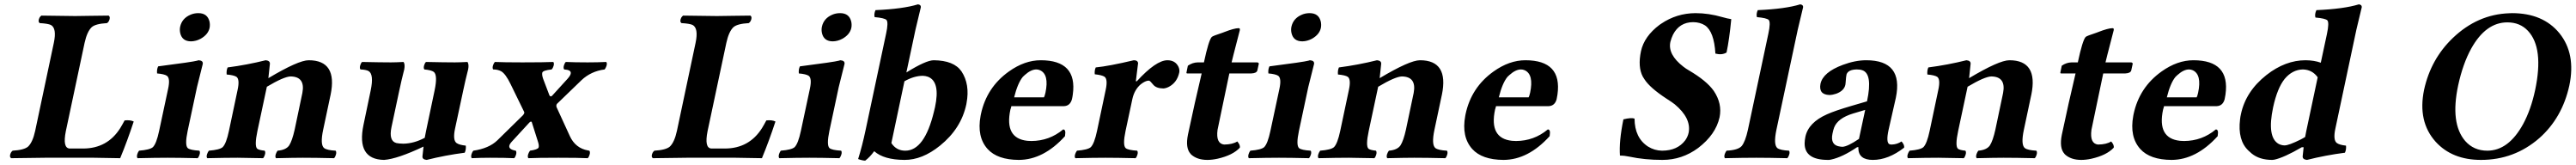

<svg xmlns="http://www.w3.org/2000/svg" viewBox="-20 -718 11729 751"><path d="M357.9 -42Q469.2 -42 527.8 -135.3Q537.6 -151.4 547.4 -169.9Q572.8 -172.9 588.9 -165Q560.1 -77.1 527.3 2Q526.4 2 408.2 0H184.6L30.8 2Q21 -4.9 29.3 -22.5Q33.2 -29.3 37.6 -32.2Q89.8 -35.2 107.9 -50.8Q128.9 -70.8 140.1 -122.1L225.1 -522.9Q239.3 -589.8 211.4 -604.5Q197.8 -610.8 161.1 -612.8Q151.4 -619.6 159.7 -637.2Q163.6 -644 168.5 -647Q169.4 -647 322.3 -645Q345.2 -645 393.1 -646Q440.4 -647 474.6 -647Q484.4 -640.1 476.1 -622.6Q472.2 -615.7 467.3 -612.8Q415 -609.9 397.5 -594.2Q376.5 -574.2 365.2 -522.9L279.8 -121.1Q264.2 -43 297.9 -42Z M834.5 -122.1Q820.8 -57.1 835 -43.9Q845.7 -34.7 887.7 -32.2Q894.5 -23.9 884.8 -4.4Q882.3 0 880.4 2Q794.4 0 743.7 0Q689.9 0 606.4 2Q599.6 -6.3 608.9 -25.4Q611.3 -29.8 613.3 -32.2Q662.6 -36.1 676.3 -48.3Q692.4 -64.5 704.6 -122.1L745.6 -314Q755.9 -361.3 740.2 -373Q728.5 -380.9 695.3 -383.8Q693.4 -401.9 700.2 -416Q856.9 -436 877.9 -441.9Q881.8 -442.9 884.3 -443.8Q905.8 -442.4 903.3 -426.8Q902.8 -425.3 877 -321.3ZM800.3 -596.2Q808.6 -634.3 847.2 -650.9Q863.8 -658.2 883.3 -658.2Q924.8 -658.2 934.1 -619.6Q937 -605.5 934.6 -591.8Q928.2 -561 893.6 -541.5Q872.6 -530.3 850.1 -529.8Q809.6 -529.8 800.8 -566.9Q797.4 -581.5 800.3 -596.2Z M1152.3 -122.1Q1137.7 -53.2 1151.4 -41Q1159.7 -34.7 1185.1 -32.2Q1191.9 -23.9 1182.6 -4.4Q1180.2 0 1178.2 2Q1091.8 0 1061.5 0Q1007.8 0 923.8 2Q917 -6.3 926.8 -25.4Q929.2 -29.8 931.2 -32.2Q980.5 -36.1 994.1 -48.3Q1010.3 -64.5 1022.5 -122.1L1062 -309.1Q1072.3 -356.4 1057.1 -368.2Q1045.4 -376 1012.2 -378.9Q1010.3 -397 1016.6 -411.1Q1104 -422.4 1189.9 -443.8Q1210.4 -441.9 1209 -426.8Q1209 -425.3 1202.1 -362.3Q1338.9 -443.8 1385.7 -443.8Q1518.1 -443.8 1485.4 -286.1Q1484.9 -284.7 1484.9 -284.2L1451.7 -127.9Q1437 -59.1 1456.1 -43.9Q1469.2 -34.2 1508.3 -32.2Q1515.1 -23.9 1505.9 -4.4Q1503.4 0 1501 2Q1415 0 1359.4 0Q1319.8 0 1236.8 2Q1230 -6.3 1239.7 -25.4Q1242.2 -29.8 1244.1 -32.2Q1282.2 -35.2 1296.9 -56.2Q1310.5 -77.6 1321.8 -127.9L1356.9 -294.9Q1371.1 -369.1 1303.2 -370.1Q1272.5 -369.1 1195.3 -323.2Q1195.3 -322.3 1194.8 -321.3Z M2052.2 -132.8Q2041 -80.1 2059.1 -66.9Q2071.8 -58.1 2101.1 -55.2Q2103 -37.1 2096.2 -22.9Q2008.8 -11.7 1922.9 9.8Q1902.3 7.8 1903.8 -6.8Q1903.8 -8.3 1908.7 -50.8Q1790 5.4 1729 9.8Q1602.1 7.8 1635.3 -149.9L1668 -306.2Q1683.6 -380.9 1657.7 -395Q1646 -400.9 1621.6 -401.9Q1614.7 -410.2 1624 -429.7Q1626.5 -434.1 1628.9 -436Q1714.8 -434.1 1760.3 -434.1Q1782.2 -434.1 1817.9 -436Q1825.2 -424.8 1820.8 -401.9Q1818.8 -393.6 1816.4 -384.3Q1810.1 -360.8 1798.8 -308.1Q1798.3 -306.6 1798.3 -306.2L1762.7 -139.2Q1749.5 -76.2 1785.2 -66.9Q1796.4 -64.5 1816.9 -64Q1865.7 -64.9 1914.1 -90.8Q1917 -107.4 1919.9 -120.6L1959 -306.2Q1973.6 -375.5 1955.6 -390.6Q1944.3 -398.9 1912.6 -401.9Q1905.8 -410.2 1915 -429.7Q1917.5 -434.1 1919.9 -436Q2005.9 -434.1 2051.3 -434.1Q2071.8 -434.1 2108.9 -436Q2116.2 -424.8 2111.8 -401.9Q2109.9 -393.6 2107.4 -384.3Q2101.1 -360.8 2089.8 -308.1Q2089.4 -306.6 2089.4 -306.2Z M2310.5 -73.2Q2282.2 -42.5 2323.2 -33.2Q2326.2 -32.7 2328.6 -32.2Q2335.4 -23.9 2326.2 -4.4Q2323.7 0 2321.3 2Q2281.2 0 2211.9 0Q2168.5 0 2128.4 2Q2121.6 -6.3 2130.9 -25.4Q2133.3 -29.8 2135.7 -32.2Q2206.5 -42.5 2244.6 -79.1L2360.8 -192.9Q2369.1 -202.1 2367.2 -208L2305.2 -335Q2282.2 -382.3 2262.2 -393.6Q2246.6 -401.9 2226.1 -401.9Q2219.2 -410.2 2229 -429.7Q2231.4 -434.1 2233.4 -436Q2273.4 -434.1 2358.9 -434.1Q2458 -434.1 2499.5 -436Q2506.3 -427.7 2497.1 -408.7Q2494.6 -404.3 2492.2 -401.9Q2454.1 -397.9 2449.7 -388.2Q2446.8 -378.4 2453.1 -359.9L2481.9 -284.2Q2486.8 -275.4 2494.1 -282.2L2564 -358.9Q2594.7 -392.6 2564 -399.9Q2557.1 -401.4 2549.3 -401.9Q2542.5 -410.2 2551.8 -429.7Q2554.2 -434.1 2556.6 -436Q2596.7 -434.1 2656.2 -434.1Q2700.7 -434.1 2740.7 -436Q2747.6 -427.7 2737.8 -408.7Q2735.4 -404.3 2733.4 -401.9Q2671.4 -394 2627.9 -353L2516.1 -245.1Q2511.7 -238.3 2514.6 -230L2574.7 -99.1Q2600.1 -43.5 2657.7 -33.2Q2661.1 -32.7 2663.6 -32.2Q2670.4 -23.9 2661.1 -4.4Q2658.7 0 2656.2 2Q2616.2 0 2522.9 0Q2427.7 0 2386.2 2Q2379.4 -6.3 2389.2 -25.4Q2391.6 -29.8 2393.6 -32.2Q2428.2 -37.1 2432.6 -46.4Q2435.5 -55.2 2430.2 -71.8L2401.4 -162.6Q2397.9 -167.5 2390.6 -160.2Z M3280.3 -42Q3391.6 -42 3450.2 -135.3Q3460 -151.4 3469.7 -169.9Q3495.1 -172.9 3511.2 -165Q3482.4 -77.1 3449.7 2Q3448.7 2 3330.6 0H3106.9L2953.1 2Q2943.4 -4.9 2951.7 -22.5Q2955.6 -29.3 2960 -32.2Q3012.2 -35.2 3030.3 -50.8Q3051.3 -70.8 3062.5 -122.1L3147.5 -522.9Q3161.6 -589.8 3133.8 -604.5Q3120.1 -610.8 3083.5 -612.8Q3073.7 -619.6 3082 -637.2Q3085.9 -644 3090.8 -647Q3091.8 -647 3244.6 -645Q3267.6 -645 3315.4 -646Q3362.8 -647 3397 -647Q3406.7 -640.1 3398.4 -622.6Q3394.5 -615.7 3389.6 -612.8Q3337.4 -609.9 3319.8 -594.2Q3298.8 -574.2 3287.6 -522.9L3202.1 -121.1Q3186.5 -43 3220.2 -42Z M3756.8 -122.1Q3743.2 -57.1 3757.3 -43.9Q3768.1 -34.7 3810.1 -32.2Q3816.9 -23.9 3807.1 -4.4Q3804.7 0 3802.7 2Q3716.8 0 3666 0Q3612.3 0 3528.8 2Q3522 -6.3 3531.2 -25.4Q3533.7 -29.8 3535.6 -32.2Q3585 -36.1 3598.6 -48.3Q3614.7 -64.5 3627 -122.1L3668 -314Q3678.2 -361.3 3662.6 -373Q3650.9 -380.9 3617.7 -383.8Q3615.7 -401.9 3622.6 -416Q3779.3 -436 3800.3 -441.9Q3804.2 -442.9 3806.6 -443.8Q3828.1 -442.4 3825.7 -426.8Q3825.2 -425.3 3799.3 -321.3ZM3722.7 -596.2Q3731 -634.3 3769.5 -650.9Q3786.1 -658.2 3805.7 -658.2Q3847.2 -658.2 3856.4 -619.6Q3859.4 -605.5 3856.9 -591.8Q3850.6 -561 3815.9 -541.5Q3794.9 -530.3 3772.5 -529.8Q3731.9 -529.8 3723.1 -566.9Q3719.7 -581.5 3722.7 -596.2Z M3921.9 -127 4015.1 -564.9Q4026.4 -616.7 4016.6 -627.4Q4007.3 -636.2 3962.9 -640.1Q3959 -654.3 3966.8 -671.9Q4091.8 -677.2 4160.2 -698.2Q4174.3 -696.3 4173.3 -685.1Q4172.9 -683.1 4148.9 -583L4107.4 -388.2Q4196.3 -443.4 4231.9 -443.8Q4324.2 -442.9 4358.4 -393.1Q4397.5 -334 4381.3 -248.5Q4380.9 -245.1 4380.4 -243.2Q4356.9 -132.8 4260.7 -55.2Q4179.7 10.3 4098.6 9.8Q4004.9 9.3 3960.9 -29.8Q3940.9 -2.4 3919.9 13.2Q3906.2 12.7 3887.7 5.9Q3906.2 -52.7 3921.9 -127ZM4098.6 -348.1 4039.1 -66.9Q4061.5 -32.2 4102.5 -32.2Q4189.9 -32.2 4232.9 -209.5Q4235.4 -220.2 4237.8 -230Q4262.7 -346.7 4205.6 -368.7Q4194.3 -372.6 4182.1 -373Q4141.6 -372.6 4098.6 -348.1Z M4598.1 -274.9H4733.9Q4736.3 -277.8 4740.7 -295.9Q4758.3 -379.4 4715.8 -398.4Q4707.5 -401.9 4699.2 -401.9Q4674.8 -401.9 4646.5 -376.5Q4641.6 -371.6 4637.7 -368.2Q4614.3 -339.8 4598.1 -274.9ZM4821.3 -128.9Q4834.5 -128.9 4830.1 -102.1Q4829.6 -99.6 4829.6 -98.1Q4731.9 9.3 4619.6 9.8Q4521.5 9.3 4477.1 -40Q4427.7 -95.2 4445.3 -190.4Q4446.3 -194.8 4446.8 -198.2Q4472.7 -320.3 4574.2 -392.6Q4646 -443.8 4719.2 -443.8Q4887.2 -443.8 4865.2 -287.6Q4863.8 -276.4 4861.3 -266.1Q4853 -236.3 4825.7 -234.9H4585.4Q4585 -232.4 4584 -228.5Q4582 -222.2 4581.1 -219.2Q4553.2 -88.4 4658.2 -77.1Q4667 -76.2 4676.8 -76.2Q4758.8 -76.7 4821.3 -128.9Z M5136.7 -268.1 5105.5 -122.1Q5091.8 -57.1 5106 -43.9Q5116.7 -34.7 5158.2 -32.2Q5165 -23.9 5155.8 -4.4Q5153.3 0 5151.4 2Q5065.4 0 5014.6 0Q4960.9 0 4877 2Q4870.1 -6.3 4879.9 -25.4Q4882.3 -29.8 4884.3 -32.2Q4933.6 -36.1 4947.3 -48.3Q4963.4 -64.5 4975.6 -122.1L5015.1 -309.1Q5025.4 -357.4 5009.8 -368.7Q4998 -376.5 4965.3 -379.9Q4963.4 -397.5 4969.7 -411.1Q5029.8 -417 5143.1 -443.8Q5161.6 -443.8 5162.6 -429.7Q5162.6 -427.7 5162.1 -426.8Q5162.1 -425.8 5152.3 -348.1H5156.7Q5244.1 -443.4 5295.9 -443.8Q5331.5 -443.8 5346.2 -414.6Q5352.5 -400.9 5350.1 -388.2Q5340.3 -342.8 5302.7 -322.8Q5289.1 -315.9 5277.3 -315.4Q5245.6 -315.9 5231.9 -332Q5218.3 -348.6 5214.4 -350.1Q5211.4 -351.1 5210 -351.1Q5194.8 -350.1 5174.3 -334Q5146 -309.6 5136.7 -268.1Z M5434.6 -434.1H5462.4Q5483.9 -534.7 5498 -549.8Q5502.9 -554.7 5546.4 -568.8Q5552.2 -570.8 5555.7 -572.3Q5599.6 -589.4 5620.1 -589.8Q5627 -589.8 5626 -583Q5626 -581.5 5626 -581.1Q5625.5 -579.1 5596.7 -467.8L5588.4 -434.1H5705.6Q5711.9 -432.6 5712.4 -428.2L5705.6 -397Q5701.7 -384.8 5678.7 -383.8H5578.1Q5565.4 -325.2 5542.5 -213.9Q5528.8 -147.9 5524.4 -127Q5516.1 -64.5 5554.2 -60.1Q5592.8 -60.5 5614.3 -74.2Q5628.4 -58.1 5626 -45.9Q5593.8 -11.2 5524.4 4.4Q5499.5 9.8 5478 9.8Q5430.7 9.8 5403.3 -15.6Q5402.3 -17.1 5401.4 -18.1Q5377.4 -44.4 5389.6 -105Q5420.9 -252.9 5452.1 -383.8H5386.7Q5382.3 -383.8 5382.8 -387.7Q5383.3 -389.2 5383.3 -390.1L5389.2 -418.9Q5410.2 -433.6 5434.6 -434.1Z M5895 -122.1Q5881.3 -57.1 5895.5 -43.9Q5906.2 -34.7 5948.2 -32.2Q5955.1 -23.9 5945.3 -4.4Q5942.9 0 5940.9 2Q5855 0 5804.2 0Q5750.5 0 5667 2Q5660.2 -6.3 5669.4 -25.4Q5671.9 -29.8 5673.8 -32.2Q5723.1 -36.1 5736.8 -48.3Q5752.9 -64.5 5765.1 -122.1L5806.2 -314Q5816.4 -361.3 5800.8 -373Q5789.1 -380.9 5755.9 -383.8Q5753.9 -401.9 5760.7 -416Q5917.5 -436 5938.5 -441.9Q5942.4 -442.9 5944.8 -443.8Q5966.3 -442.4 5963.9 -426.8Q5963.4 -425.3 5937.5 -321.3ZM5860.8 -596.2Q5869.1 -634.3 5907.7 -650.9Q5924.3 -658.2 5943.8 -658.2Q5985.4 -658.2 5994.6 -619.6Q5997.6 -605.5 5995.1 -591.8Q5988.8 -561 5954.1 -541.5Q5933.1 -530.3 5910.6 -529.8Q5870.1 -529.8 5861.3 -566.9Q5857.9 -581.5 5860.8 -596.2Z M6212.9 -122.1Q6198.2 -53.2 6211.9 -41Q6220.2 -34.7 6245.6 -32.2Q6252.4 -23.9 6243.2 -4.4Q6240.7 0 6238.8 2Q6152.3 0 6122.1 0Q6068.4 0 5984.4 2Q5977.5 -6.3 5987.3 -25.4Q5989.7 -29.8 5991.7 -32.2Q6041 -36.1 6054.7 -48.3Q6070.8 -64.5 6083 -122.1L6122.6 -309.1Q6132.8 -356.4 6117.7 -368.2Q6106 -376 6072.8 -378.9Q6070.8 -397 6077.1 -411.1Q6164.6 -422.4 6250.5 -443.8Q6271 -441.9 6269.5 -426.8Q6269.5 -425.3 6262.7 -362.3Q6399.4 -443.8 6446.3 -443.8Q6578.6 -443.8 6545.9 -286.1Q6545.4 -284.7 6545.4 -284.2L6512.2 -127.9Q6497.6 -59.1 6516.6 -43.9Q6529.8 -34.2 6568.8 -32.2Q6575.7 -23.9 6566.4 -4.4Q6564 0 6561.5 2Q6475.6 0 6419.9 0Q6380.4 0 6297.4 2Q6290.5 -6.3 6300.3 -25.4Q6302.7 -29.8 6304.7 -32.2Q6342.8 -35.2 6357.4 -56.2Q6371.1 -77.6 6382.3 -127.9L6417.5 -294.9Q6431.6 -369.1 6363.8 -370.1Q6333 -369.1 6255.9 -323.2Q6255.9 -322.3 6255.4 -321.3Z M6805.2 -274.9H6940.9Q6943.4 -277.8 6947.8 -295.9Q6965.3 -379.4 6922.9 -398.4Q6914.6 -401.9 6906.2 -401.9Q6881.8 -401.9 6853.5 -376.5Q6848.6 -371.6 6844.7 -368.2Q6821.3 -339.8 6805.2 -274.9ZM7028.3 -128.9Q7041.5 -128.9 7037.1 -102.1Q7036.6 -99.6 7036.6 -98.1Q6939 9.3 6826.7 9.8Q6728.5 9.3 6684.1 -40Q6634.8 -95.2 6652.3 -190.4Q6653.3 -194.8 6653.8 -198.2Q6679.7 -320.3 6781.2 -392.6Q6853 -443.8 6926.3 -443.8Q7094.2 -443.8 7072.3 -287.6Q7070.8 -276.4 7068.4 -266.1Q7060.1 -236.3 7032.7 -234.9H6792.5Q6792 -232.4 6791 -228.5Q6789.1 -222.2 6788.1 -219.2Q6760.3 -88.4 6865.2 -77.1Q6874 -76.2 6883.8 -76.2Q6965.8 -76.7 7028.3 -128.9Z M7863.8 -630.9Q7855 -539.1 7842.3 -479Q7821.3 -466.3 7791.5 -474.1Q7785.6 -574.2 7744.1 -602.5Q7721.7 -616.7 7690.9 -617.2Q7627.9 -617.2 7598.6 -560.5Q7590.8 -544.4 7586.4 -526.9Q7574.2 -469.7 7645.5 -414.6Q7658.2 -404.8 7670.4 -397.9Q7751.5 -350.6 7784.2 -304.2Q7823.2 -246.1 7810.5 -184.1Q7793 -105.5 7712.9 -44.4Q7639.6 9.8 7550.3 9.8Q7468.8 9.8 7400.4 -4.9Q7377.9 -9.8 7356.9 -9.8Q7352.1 -74.7 7372.6 -174.8Q7408.7 -183.6 7423.3 -178.2Q7423.8 -90.3 7484.9 -50.8Q7514.2 -32.7 7548.3 -32.2Q7618.7 -32.2 7654.3 -79.6Q7666 -96.2 7669.9 -115.2Q7681.6 -180.7 7606.4 -243.2Q7596.2 -251.5 7568.8 -269Q7494.1 -317.9 7469.2 -356Q7464.8 -363.3 7460.9 -369.1Q7437.5 -413.6 7452.6 -484.9Q7467.3 -552.7 7537.1 -605Q7541 -607.9 7544.4 -609.9Q7614.7 -657.7 7700.7 -658.2Q7760.7 -658.2 7823.2 -640.1Q7846.7 -633.3 7863.8 -630.9Z M7939.5 -127 8032.7 -564.9Q8043.9 -616.7 8034.2 -627.4Q8024.9 -636.2 7980.5 -640.1Q7976.6 -654.3 7984.4 -671.9Q8109.4 -677.2 8177.7 -698.2Q8191.9 -696.3 8190.9 -685.1Q8190.4 -683.1 8166.5 -583L8069.3 -127Q8055.2 -59.6 8073.7 -43.9Q8086.9 -34.2 8126.5 -32.2Q8133.3 -23.9 8123.5 -4.4Q8121.1 0 8119.1 2Q8033.2 0 7977.5 0Q7918.9 0 7835 2Q7828.1 -6.3 7837.9 -25.4Q7840.3 -29.8 7842.3 -32.2Q7894.5 -34.7 7911.1 -53.2Q7927.7 -73.2 7939.5 -127Z M8442.9 -48.3 8436.5 -47.9Q8370.1 -2.9 8318.4 8.3Q8309.6 10.3 8304.2 9.8Q8197.3 9.8 8197.8 -65.9Q8198.2 -80.1 8201.2 -95.2Q8214.8 -160.2 8299.8 -197.8Q8336.9 -214.4 8410.2 -235.8L8481.9 -256.8Q8508.8 -382.3 8460.4 -398.4Q8450.7 -401.9 8435.5 -401.9Q8396.5 -401.4 8388.7 -379.4Q8386.7 -373.5 8384.3 -339.8Q8383.8 -335 8383.3 -332Q8377.4 -304.7 8341.8 -291.5Q8326.2 -286.1 8311 -285.6Q8260.7 -287.1 8270 -336.4Q8281.2 -389.2 8372.1 -422.9Q8428.2 -443.8 8478.5 -443.8Q8648.4 -443.8 8613.3 -273.4Q8612.8 -271.5 8612.8 -271L8580.1 -127Q8567.4 -68.4 8584.5 -61.5Q8588.9 -60.1 8593.8 -60.1Q8618.2 -60.5 8639.2 -74.2Q8653.3 -58.1 8650.9 -45.9Q8579.1 9.8 8508.3 9.8Q8442.4 9.8 8442.4 -44.9Q8442.9 -46.9 8442.9 -48.3ZM8473.6 -217.8 8418 -201.2Q8348.6 -180.2 8332 -137.2Q8328.1 -126.5 8324.7 -109.9Q8313.5 -56.2 8359.9 -50.8Q8364.7 -50.3 8369.6 -49.8Q8393.6 -50.8 8445.3 -85.9Z M8897 -122.1Q8882.3 -53.2 8896 -41Q8904.3 -34.7 8929.7 -32.2Q8936.5 -23.9 8927.2 -4.4Q8924.8 0 8922.9 2Q8836.4 0 8806.2 0Q8752.4 0 8668.5 2Q8661.6 -6.3 8671.4 -25.4Q8673.8 -29.8 8675.8 -32.2Q8725.1 -36.1 8738.8 -48.3Q8754.9 -64.5 8767.1 -122.1L8806.6 -309.1Q8816.9 -356.4 8801.8 -368.2Q8790 -376 8756.8 -378.9Q8754.9 -397 8761.2 -411.1Q8848.6 -422.4 8934.6 -443.8Q8955.1 -441.9 8953.6 -426.8Q8953.6 -425.3 8946.8 -362.3Q9083.5 -443.8 9130.4 -443.8Q9262.7 -443.8 9230 -286.1Q9229.5 -284.7 9229.5 -284.2L9196.3 -127.9Q9181.6 -59.1 9200.7 -43.9Q9213.9 -34.2 9252.9 -32.2Q9259.8 -23.9 9250.5 -4.4Q9248 0 9245.6 2Q9159.7 0 9104 0Q9064.5 0 8981.4 2Q8974.6 -6.3 8984.4 -25.4Q8986.8 -29.8 8988.8 -32.2Q9026.9 -35.2 9041.5 -56.2Q9055.2 -77.6 9066.4 -127.9L9101.6 -294.9Q9115.7 -369.1 9047.9 -370.1Q9017.1 -369.1 8939.9 -323.2Q8939.9 -322.3 8939.5 -321.3Z M9414.1 -434.1H9441.9Q9463.4 -534.7 9477.5 -549.8Q9482.4 -554.7 9525.9 -568.8Q9531.7 -570.8 9535.2 -572.3Q9579.1 -589.4 9599.6 -589.8Q9606.4 -589.8 9605.5 -583Q9605.5 -581.5 9605.5 -581.1Q9605 -579.1 9576.2 -467.8L9567.9 -434.1H9685.1Q9691.4 -432.6 9691.9 -428.2L9685.1 -397Q9681.2 -384.8 9658.2 -383.8H9557.6Q9544.9 -325.2 9522 -213.9Q9508.3 -147.9 9503.9 -127Q9495.6 -64.5 9533.7 -60.1Q9572.3 -60.5 9593.8 -74.2Q9607.9 -58.1 9605.5 -45.9Q9573.2 -11.2 9503.9 4.4Q9479 9.8 9457.5 9.8Q9410.2 9.8 9382.8 -15.6Q9381.8 -17.1 9380.9 -18.1Q9356.9 -44.4 9369.1 -105Q9400.4 -252.9 9431.6 -383.8H9366.2Q9361.8 -383.8 9362.3 -387.7Q9362.8 -389.2 9362.8 -390.1L9368.7 -418.9Q9389.6 -433.6 9414.1 -434.1Z M9847.2 -274.9H9982.9Q9985.4 -277.8 9989.7 -295.9Q10007.3 -379.4 9964.8 -398.4Q9956.5 -401.9 9948.2 -401.9Q9923.8 -401.9 9895.5 -376.5Q9890.6 -371.6 9886.7 -368.2Q9863.3 -339.8 9847.2 -274.9ZM10070.3 -128.9Q10083.5 -128.9 10079.1 -102.1Q10078.6 -99.6 10078.6 -98.1Q9981 9.3 9868.7 9.8Q9770.5 9.3 9726.1 -40Q9676.8 -95.2 9694.3 -190.4Q9695.3 -194.8 9695.8 -198.2Q9721.7 -320.3 9823.2 -392.6Q9895 -443.8 9968.3 -443.8Q10136.2 -443.8 10114.3 -287.6Q10112.8 -276.4 10110.4 -266.1Q10102.1 -236.3 10074.7 -234.9H9834.5Q9834 -232.4 9833 -228.5Q9831.1 -222.2 9830.1 -219.2Q9802.2 -88.4 9907.2 -77.1Q9916 -76.2 9925.8 -76.2Q10007.8 -76.7 10070.3 -128.9Z M10477.1 -94.7Q10479.5 -107.9 10481.9 -120.1L10534.2 -366.2Q10509.3 -400.9 10466.8 -401.9Q10418.9 -400.9 10383.8 -358.9Q10350.1 -316.9 10331.1 -229Q10302.7 -94.7 10355.5 -63.5Q10368.2 -56.6 10383.3 -56.2Q10402.8 -56.2 10456.5 -83Q10469.2 -89.4 10477.1 -94.7ZM10470.2 -47.9H10461.9Q10380.4 -0.5 10336.4 8.8Q10331.1 9.8 10327.1 9.8Q10269.5 9.8 10233.9 -19Q10227.1 -24.9 10219.2 -32.2Q10168.9 -79.1 10180.7 -175.3Q10182.1 -187.5 10184.6 -198.2Q10206.5 -302.2 10300.8 -376.5Q10386.7 -443.8 10479 -443.8Q10519 -443.4 10548.3 -432.6L10576.2 -563Q10587.4 -615.2 10578.1 -625.5Q10568.8 -634.3 10523.9 -638.2Q10519.5 -652.8 10528.3 -671.9Q10653.3 -677.2 10721.7 -698.2Q10735.8 -696.3 10734.9 -685.1Q10734.4 -683.1 10710.4 -583L10614.7 -132.8Q10603.5 -80.1 10621.6 -66.9Q10634.3 -58.1 10663.1 -55.2Q10665 -37.1 10658.2 -22.9Q10570.8 -11.7 10485.4 9.8Q10464.8 7.8 10465.8 -6.8Q10465.8 -8.8 10470.2 -47.9Z M11397.9 -616.2Q11299.8 -616.2 11233.4 -497.1Q11195.3 -428.2 11173.8 -329.1Q11137.2 -156.7 11205.6 -76.7Q11244.6 -32.2 11306.6 -32.2Q11403.3 -32.2 11469.7 -153.3Q11505.4 -219.2 11524.4 -308.1Q11564.9 -499.5 11491.7 -577.6Q11455.6 -616.2 11397.9 -616.2ZM11680.2 -329.1Q11647.9 -181.6 11543 -88.9Q11429.2 9.8 11277.8 9.8Q11146.5 9.8 11071.3 -72.8Q10988.8 -164.6 11018.6 -309.1Q11049.3 -449.7 11150.4 -545.9Q11262.7 -652.8 11406.7 -657.7Q11413.6 -657.7 11418.9 -658.2Q11560.5 -658.2 11635.3 -566.4Q11710.4 -473.1 11680.2 -329.1Z"/></svg>

Font: Linux Libertine Slanted O
Style: Bold Slanted
Weight: 700
Designer: Philipp H. Poll
Foundry: Philipp H. Poll
Version: Version 5.0.0